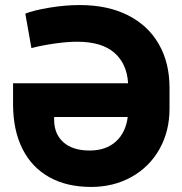

<svg xmlns="http://www.w3.org/2000/svg" viewBox="-20 -737 729 767"><path d="M657.2 -386.7V-302.7Q657.2 -212.9 617.2 -141.6Q577.1 -70.3 505.6 -30.3Q434.1 9.8 343.8 9.8Q246.6 9.8 176.8 -29.3Q106.9 -68.4 69.8 -142.1Q32.7 -215.8 32.2 -318.4V-404.3H491.7Q487.3 -481.9 437 -526.1Q386.7 -570.3 288.1 -570.3Q248.5 -570.3 197.8 -563Q147 -555.7 105.5 -544.9L81.1 -682.6Q112.3 -695.3 175.8 -706.1Q239.3 -716.8 298.8 -716.8Q410.6 -716.8 491.5 -675.8Q572.3 -634.8 614.7 -560.3Q657.2 -485.8 657.2 -386.7ZM337.9 -135.7Q403.3 -135.7 442.9 -171.6Q482.4 -207.5 490.2 -269.5H196.3V-255.9Q197.3 -200.2 234.1 -168Q271 -135.7 337.9 -135.7Z"/></svg>

Font: Pretendard Std ExtraBold
Style: Regular
Weight: 800
Designer: Base glyphs from Inter by Rasmus Andersson; Hangeul glyphs from Noto Sans CJK(Source Han Sans) by Jang Soo-young and Kan
Foundry: Kil Hyung-jin
Version: Version 1.309